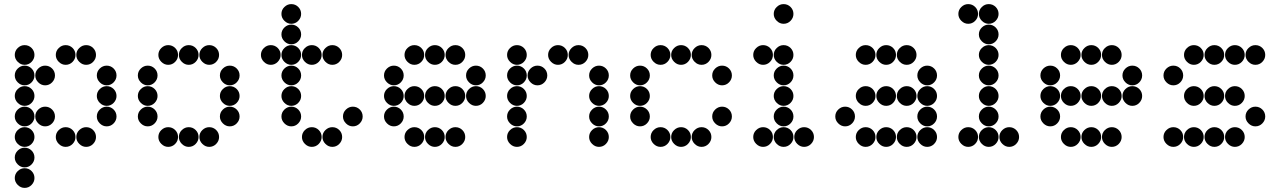

<svg xmlns="http://www.w3.org/2000/svg" viewBox="-20 -718 6240 936"><path d="M52 -450Q52 -431 66.5 -416.5Q81 -402 100 -402Q120 -402 134 -416.5Q148 -431 148 -450Q148 -470 134 -484Q120 -498 100 -498Q81 -498 66.5 -484Q52 -470 52 -450ZM252 -450Q252 -431 266.5 -416.5Q281 -402 300 -402Q320 -402 334 -416.5Q348 -431 348 -450Q348 -470 334 -484Q320 -498 300 -498Q281 -498 266.5 -484Q252 -470 252 -450ZM352 -450Q352 -431 366.5 -416.5Q381 -402 400 -402Q420 -402 434 -416.5Q448 -431 448 -450Q448 -470 434 -484Q420 -498 400 -498Q381 -498 366.5 -484Q352 -470 352 -450ZM52 -350Q52 -331 66.5 -316.5Q81 -302 100 -302Q120 -302 134 -316.5Q148 -331 148 -350Q148 -370 134 -384Q120 -398 100 -398Q81 -398 66.5 -384Q52 -370 52 -350ZM152 -350Q152 -331 166.5 -316.5Q181 -302 200 -302Q220 -302 234 -316.5Q248 -331 248 -350Q248 -370 234 -384Q220 -398 200 -398Q181 -398 166.5 -384Q152 -370 152 -350ZM452 -350Q452 -331 466.5 -316.5Q481 -302 500 -302Q520 -302 534 -316.5Q548 -331 548 -350Q548 -370 534 -384Q520 -398 500 -398Q481 -398 466.5 -384Q452 -370 452 -350ZM52 -250Q52 -231 66.5 -216.5Q81 -202 100 -202Q120 -202 134 -216.5Q148 -231 148 -250Q148 -270 134 -284Q120 -298 100 -298Q81 -298 66.5 -284Q52 -270 52 -250ZM452 -250Q452 -231 466.5 -216.5Q481 -202 500 -202Q520 -202 534 -216.5Q548 -231 548 -250Q548 -270 534 -284Q520 -298 500 -298Q481 -298 466.5 -284Q452 -270 452 -250ZM52 -150Q52 -131 66.5 -116.5Q81 -102 100 -102Q120 -102 134 -116.5Q148 -131 148 -150Q148 -170 134 -184Q120 -198 100 -198Q81 -198 66.5 -184Q52 -170 52 -150ZM152 -150Q152 -131 166.5 -116.5Q181 -102 200 -102Q220 -102 234 -116.5Q248 -131 248 -150Q248 -170 234 -184Q220 -198 200 -198Q181 -198 166.5 -184Q152 -170 152 -150ZM452 -150Q452 -131 466.5 -116.5Q481 -102 500 -102Q520 -102 534 -116.5Q548 -131 548 -150Q548 -170 534 -184Q520 -198 500 -198Q481 -198 466.5 -184Q452 -170 452 -150ZM52 -50Q52 -31 66.5 -16.5Q81 -2 100 -2Q120 -2 134 -16.5Q148 -31 148 -50Q148 -70 134 -84Q120 -98 100 -98Q81 -98 66.5 -84Q52 -70 52 -50ZM252 -50Q252 -31 266.5 -16.5Q281 -2 300 -2Q320 -2 334 -16.5Q348 -31 348 -50Q348 -70 334 -84Q320 -98 300 -98Q281 -98 266.5 -84Q252 -70 252 -50ZM352 -50Q352 -31 366.5 -16.5Q381 -2 400 -2Q420 -2 434 -16.5Q448 -31 448 -50Q448 -70 434 -84Q420 -98 400 -98Q381 -98 366.5 -84Q352 -70 352 -50ZM52 50Q52 69 66.5 83.5Q81 98 100 98Q120 98 134 83.5Q148 69 148 50Q148 30 134 16Q120 2 100 2Q81 2 66.5 16Q52 30 52 50ZM52 150Q52 169 66.5 183.5Q81 198 100 198Q120 198 134 183.5Q148 169 148 150Q148 130 134 116Q120 102 100 102Q81 102 66.5 116Q52 130 52 150Z M752 -450Q752 -431 766.5 -416.5Q781 -402 800 -402Q820 -402 834 -416.5Q848 -431 848 -450Q848 -470 834 -484Q820 -498 800 -498Q781 -498 766.5 -484Q752 -470 752 -450ZM852 -450Q852 -431 866.5 -416.5Q881 -402 900 -402Q920 -402 934 -416.5Q948 -431 948 -450Q948 -470 934 -484Q920 -498 900 -498Q881 -498 866.5 -484Q852 -470 852 -450ZM952 -450Q952 -431 966.5 -416.5Q981 -402 1000 -402Q1020 -402 1034 -416.5Q1048 -431 1048 -450Q1048 -470 1034 -484Q1020 -498 1000 -498Q981 -498 966.5 -484Q952 -470 952 -450ZM652 -350Q652 -331 666.5 -316.5Q681 -302 700 -302Q720 -302 734 -316.5Q748 -331 748 -350Q748 -370 734 -384Q720 -398 700 -398Q681 -398 666.5 -384Q652 -370 652 -350ZM1052 -350Q1052 -331 1066.5 -316.5Q1081 -302 1100 -302Q1120 -302 1134 -316.5Q1148 -331 1148 -350Q1148 -370 1134 -384Q1120 -398 1100 -398Q1081 -398 1066.5 -384Q1052 -370 1052 -350ZM652 -250Q652 -231 666.5 -216.5Q681 -202 700 -202Q720 -202 734 -216.5Q748 -231 748 -250Q748 -270 734 -284Q720 -298 700 -298Q681 -298 666.5 -284Q652 -270 652 -250ZM1052 -250Q1052 -231 1066.5 -216.5Q1081 -202 1100 -202Q1120 -202 1134 -216.5Q1148 -231 1148 -250Q1148 -270 1134 -284Q1120 -298 1100 -298Q1081 -298 1066.5 -284Q1052 -270 1052 -250ZM652 -150Q652 -131 666.5 -116.5Q681 -102 700 -102Q720 -102 734 -116.5Q748 -131 748 -150Q748 -170 734 -184Q720 -198 700 -198Q681 -198 666.5 -184Q652 -170 652 -150ZM1052 -150Q1052 -131 1066.5 -116.5Q1081 -102 1100 -102Q1120 -102 1134 -116.5Q1148 -131 1148 -150Q1148 -170 1134 -184Q1120 -198 1100 -198Q1081 -198 1066.5 -184Q1052 -170 1052 -150ZM752 -50Q752 -31 766.5 -16.5Q781 -2 800 -2Q820 -2 834 -16.5Q848 -31 848 -50Q848 -70 834 -84Q820 -98 800 -98Q781 -98 766.5 -84Q752 -70 752 -50ZM852 -50Q852 -31 866.5 -16.5Q881 -2 900 -2Q920 -2 934 -16.5Q948 -31 948 -50Q948 -70 934 -84Q920 -98 900 -98Q881 -98 866.5 -84Q852 -70 852 -50ZM952 -50Q952 -31 966.5 -16.5Q981 -2 1000 -2Q1020 -2 1034 -16.5Q1048 -31 1048 -50Q1048 -70 1034 -84Q1020 -98 1000 -98Q981 -98 966.5 -84Q952 -70 952 -50Z M1352 -650Q1352 -631 1366.5 -616.5Q1381 -602 1400 -602Q1420 -602 1434 -616.5Q1448 -631 1448 -650Q1448 -670 1434 -684Q1420 -698 1400 -698Q1381 -698 1366.5 -684Q1352 -670 1352 -650ZM1352 -550Q1352 -531 1366.5 -516.5Q1381 -502 1400 -502Q1420 -502 1434 -516.5Q1448 -531 1448 -550Q1448 -570 1434 -584Q1420 -598 1400 -598Q1381 -598 1366.5 -584Q1352 -570 1352 -550ZM1252 -450Q1252 -431 1266.5 -416.5Q1281 -402 1300 -402Q1320 -402 1334 -416.5Q1348 -431 1348 -450Q1348 -470 1334 -484Q1320 -498 1300 -498Q1281 -498 1266.5 -484Q1252 -470 1252 -450ZM1352 -450Q1352 -431 1366.5 -416.5Q1381 -402 1400 -402Q1420 -402 1434 -416.5Q1448 -431 1448 -450Q1448 -470 1434 -484Q1420 -498 1400 -498Q1381 -498 1366.5 -484Q1352 -470 1352 -450ZM1452 -450Q1452 -431 1466.5 -416.5Q1481 -402 1500 -402Q1520 -402 1534 -416.5Q1548 -431 1548 -450Q1548 -470 1534 -484Q1520 -498 1500 -498Q1481 -498 1466.5 -484Q1452 -470 1452 -450ZM1552 -450Q1552 -431 1566.5 -416.5Q1581 -402 1600 -402Q1620 -402 1634 -416.5Q1648 -431 1648 -450Q1648 -470 1634 -484Q1620 -498 1600 -498Q1581 -498 1566.5 -484Q1552 -470 1552 -450ZM1352 -350Q1352 -331 1366.5 -316.5Q1381 -302 1400 -302Q1420 -302 1434 -316.5Q1448 -331 1448 -350Q1448 -370 1434 -384Q1420 -398 1400 -398Q1381 -398 1366.5 -384Q1352 -370 1352 -350ZM1352 -250Q1352 -231 1366.5 -216.5Q1381 -202 1400 -202Q1420 -202 1434 -216.5Q1448 -231 1448 -250Q1448 -270 1434 -284Q1420 -298 1400 -298Q1381 -298 1366.5 -284Q1352 -270 1352 -250ZM1352 -150Q1352 -131 1366.5 -116.5Q1381 -102 1400 -102Q1420 -102 1434 -116.5Q1448 -131 1448 -150Q1448 -170 1434 -184Q1420 -198 1400 -198Q1381 -198 1366.5 -184Q1352 -170 1352 -150ZM1652 -150Q1652 -131 1666.5 -116.5Q1681 -102 1700 -102Q1720 -102 1734 -116.5Q1748 -131 1748 -150Q1748 -170 1734 -184Q1720 -198 1700 -198Q1681 -198 1666.5 -184Q1652 -170 1652 -150ZM1452 -50Q1452 -31 1466.5 -16.5Q1481 -2 1500 -2Q1520 -2 1534 -16.5Q1548 -31 1548 -50Q1548 -70 1534 -84Q1520 -98 1500 -98Q1481 -98 1466.5 -84Q1452 -70 1452 -50ZM1552 -50Q1552 -31 1566.5 -16.5Q1581 -2 1600 -2Q1620 -2 1634 -16.5Q1648 -31 1648 -50Q1648 -70 1634 -84Q1620 -98 1600 -98Q1581 -98 1566.5 -84Q1552 -70 1552 -50Z M1952 -450Q1952 -431 1966.5 -416.5Q1981 -402 2000 -402Q2020 -402 2034 -416.5Q2048 -431 2048 -450Q2048 -470 2034 -484Q2020 -498 2000 -498Q1981 -498 1966.5 -484Q1952 -470 1952 -450ZM2052 -450Q2052 -431 2066.5 -416.5Q2081 -402 2100 -402Q2120 -402 2134 -416.5Q2148 -431 2148 -450Q2148 -470 2134 -484Q2120 -498 2100 -498Q2081 -498 2066.5 -484Q2052 -470 2052 -450ZM2152 -450Q2152 -431 2166.5 -416.5Q2181 -402 2200 -402Q2220 -402 2234 -416.5Q2248 -431 2248 -450Q2248 -470 2234 -484Q2220 -498 2200 -498Q2181 -498 2166.5 -484Q2152 -470 2152 -450ZM1852 -350Q1852 -331 1866.5 -316.5Q1881 -302 1900 -302Q1920 -302 1934 -316.5Q1948 -331 1948 -350Q1948 -370 1934 -384Q1920 -398 1900 -398Q1881 -398 1866.5 -384Q1852 -370 1852 -350ZM2252 -350Q2252 -331 2266.5 -316.5Q2281 -302 2300 -302Q2320 -302 2334 -316.5Q2348 -331 2348 -350Q2348 -370 2334 -384Q2320 -398 2300 -398Q2281 -398 2266.5 -384Q2252 -370 2252 -350ZM1852 -250Q1852 -231 1866.5 -216.5Q1881 -202 1900 -202Q1920 -202 1934 -216.5Q1948 -231 1948 -250Q1948 -270 1934 -284Q1920 -298 1900 -298Q1881 -298 1866.5 -284Q1852 -270 1852 -250ZM1952 -250Q1952 -231 1966.5 -216.5Q1981 -202 2000 -202Q2020 -202 2034 -216.5Q2048 -231 2048 -250Q2048 -270 2034 -284Q2020 -298 2000 -298Q1981 -298 1966.5 -284Q1952 -270 1952 -250ZM2052 -250Q2052 -231 2066.5 -216.5Q2081 -202 2100 -202Q2120 -202 2134 -216.5Q2148 -231 2148 -250Q2148 -270 2134 -284Q2120 -298 2100 -298Q2081 -298 2066.5 -284Q2052 -270 2052 -250ZM2152 -250Q2152 -231 2166.5 -216.5Q2181 -202 2200 -202Q2220 -202 2234 -216.5Q2248 -231 2248 -250Q2248 -270 2234 -284Q2220 -298 2200 -298Q2181 -298 2166.5 -284Q2152 -270 2152 -250ZM2252 -250Q2252 -231 2266.5 -216.5Q2281 -202 2300 -202Q2320 -202 2334 -216.5Q2348 -231 2348 -250Q2348 -270 2334 -284Q2320 -298 2300 -298Q2281 -298 2266.5 -284Q2252 -270 2252 -250ZM1852 -150Q1852 -131 1866.5 -116.5Q1881 -102 1900 -102Q1920 -102 1934 -116.5Q1948 -131 1948 -150Q1948 -170 1934 -184Q1920 -198 1900 -198Q1881 -198 1866.5 -184Q1852 -170 1852 -150ZM1952 -50Q1952 -31 1966.5 -16.5Q1981 -2 2000 -2Q2020 -2 2034 -16.5Q2048 -31 2048 -50Q2048 -70 2034 -84Q2020 -98 2000 -98Q1981 -98 1966.5 -84Q1952 -70 1952 -50ZM2052 -50Q2052 -31 2066.5 -16.5Q2081 -2 2100 -2Q2120 -2 2134 -16.5Q2148 -31 2148 -50Q2148 -70 2134 -84Q2120 -98 2100 -98Q2081 -98 2066.5 -84Q2052 -70 2052 -50ZM2152 -50Q2152 -31 2166.5 -16.5Q2181 -2 2200 -2Q2220 -2 2234 -16.5Q2248 -31 2248 -50Q2248 -70 2234 -84Q2220 -98 2200 -98Q2181 -98 2166.5 -84Q2152 -70 2152 -50Z M2452 -450Q2452 -431 2466.5 -416.5Q2481 -402 2500 -402Q2520 -402 2534 -416.5Q2548 -431 2548 -450Q2548 -470 2534 -484Q2520 -498 2500 -498Q2481 -498 2466.5 -484Q2452 -470 2452 -450ZM2652 -450Q2652 -431 2666.5 -416.5Q2681 -402 2700 -402Q2720 -402 2734 -416.5Q2748 -431 2748 -450Q2748 -470 2734 -484Q2720 -498 2700 -498Q2681 -498 2666.5 -484Q2652 -470 2652 -450ZM2752 -450Q2752 -431 2766.5 -416.5Q2781 -402 2800 -402Q2820 -402 2834 -416.5Q2848 -431 2848 -450Q2848 -470 2834 -484Q2820 -498 2800 -498Q2781 -498 2766.5 -484Q2752 -470 2752 -450ZM2452 -350Q2452 -331 2466.5 -316.5Q2481 -302 2500 -302Q2520 -302 2534 -316.5Q2548 -331 2548 -350Q2548 -370 2534 -384Q2520 -398 2500 -398Q2481 -398 2466.5 -384Q2452 -370 2452 -350ZM2552 -350Q2552 -331 2566.5 -316.5Q2581 -302 2600 -302Q2620 -302 2634 -316.5Q2648 -331 2648 -350Q2648 -370 2634 -384Q2620 -398 2600 -398Q2581 -398 2566.5 -384Q2552 -370 2552 -350ZM2852 -350Q2852 -331 2866.5 -316.5Q2881 -302 2900 -302Q2920 -302 2934 -316.5Q2948 -331 2948 -350Q2948 -370 2934 -384Q2920 -398 2900 -398Q2881 -398 2866.5 -384Q2852 -370 2852 -350ZM2452 -250Q2452 -231 2466.5 -216.5Q2481 -202 2500 -202Q2520 -202 2534 -216.5Q2548 -231 2548 -250Q2548 -270 2534 -284Q2520 -298 2500 -298Q2481 -298 2466.5 -284Q2452 -270 2452 -250ZM2852 -250Q2852 -231 2866.5 -216.5Q2881 -202 2900 -202Q2920 -202 2934 -216.5Q2948 -231 2948 -250Q2948 -270 2934 -284Q2920 -298 2900 -298Q2881 -298 2866.5 -284Q2852 -270 2852 -250ZM2452 -150Q2452 -131 2466.5 -116.5Q2481 -102 2500 -102Q2520 -102 2534 -116.5Q2548 -131 2548 -150Q2548 -170 2534 -184Q2520 -198 2500 -198Q2481 -198 2466.5 -184Q2452 -170 2452 -150ZM2852 -150Q2852 -131 2866.5 -116.5Q2881 -102 2900 -102Q2920 -102 2934 -116.5Q2948 -131 2948 -150Q2948 -170 2934 -184Q2920 -198 2900 -198Q2881 -198 2866.5 -184Q2852 -170 2852 -150ZM2452 -50Q2452 -31 2466.5 -16.5Q2481 -2 2500 -2Q2520 -2 2534 -16.5Q2548 -31 2548 -50Q2548 -70 2534 -84Q2520 -98 2500 -98Q2481 -98 2466.5 -84Q2452 -70 2452 -50ZM2852 -50Q2852 -31 2866.5 -16.5Q2881 -2 2900 -2Q2920 -2 2934 -16.5Q2948 -31 2948 -50Q2948 -70 2934 -84Q2920 -98 2900 -98Q2881 -98 2866.5 -84Q2852 -70 2852 -50Z M3152 -450Q3152 -431 3166.5 -416.5Q3181 -402 3200 -402Q3220 -402 3234 -416.5Q3248 -431 3248 -450Q3248 -470 3234 -484Q3220 -498 3200 -498Q3181 -498 3166.5 -484Q3152 -470 3152 -450ZM3252 -450Q3252 -431 3266.5 -416.5Q3281 -402 3300 -402Q3320 -402 3334 -416.5Q3348 -431 3348 -450Q3348 -470 3334 -484Q3320 -498 3300 -498Q3281 -498 3266.5 -484Q3252 -470 3252 -450ZM3352 -450Q3352 -431 3366.5 -416.5Q3381 -402 3400 -402Q3420 -402 3434 -416.5Q3448 -431 3448 -450Q3448 -470 3434 -484Q3420 -498 3400 -498Q3381 -498 3366.5 -484Q3352 -470 3352 -450ZM3052 -350Q3052 -331 3066.5 -316.5Q3081 -302 3100 -302Q3120 -302 3134 -316.5Q3148 -331 3148 -350Q3148 -370 3134 -384Q3120 -398 3100 -398Q3081 -398 3066.5 -384Q3052 -370 3052 -350ZM3452 -350Q3452 -331 3466.5 -316.5Q3481 -302 3500 -302Q3520 -302 3534 -316.5Q3548 -331 3548 -350Q3548 -370 3534 -384Q3520 -398 3500 -398Q3481 -398 3466.5 -384Q3452 -370 3452 -350ZM3052 -250Q3052 -231 3066.5 -216.5Q3081 -202 3100 -202Q3120 -202 3134 -216.5Q3148 -231 3148 -250Q3148 -270 3134 -284Q3120 -298 3100 -298Q3081 -298 3066.5 -284Q3052 -270 3052 -250ZM3052 -150Q3052 -131 3066.5 -116.5Q3081 -102 3100 -102Q3120 -102 3134 -116.5Q3148 -131 3148 -150Q3148 -170 3134 -184Q3120 -198 3100 -198Q3081 -198 3066.5 -184Q3052 -170 3052 -150ZM3452 -150Q3452 -131 3466.5 -116.5Q3481 -102 3500 -102Q3520 -102 3534 -116.5Q3548 -131 3548 -150Q3548 -170 3534 -184Q3520 -198 3500 -198Q3481 -198 3466.5 -184Q3452 -170 3452 -150ZM3152 -50Q3152 -31 3166.5 -16.5Q3181 -2 3200 -2Q3220 -2 3234 -16.5Q3248 -31 3248 -50Q3248 -70 3234 -84Q3220 -98 3200 -98Q3181 -98 3166.5 -84Q3152 -70 3152 -50ZM3252 -50Q3252 -31 3266.5 -16.5Q3281 -2 3300 -2Q3320 -2 3334 -16.5Q3348 -31 3348 -50Q3348 -70 3334 -84Q3320 -98 3300 -98Q3281 -98 3266.5 -84Q3252 -70 3252 -50ZM3352 -50Q3352 -31 3366.5 -16.5Q3381 -2 3400 -2Q3420 -2 3434 -16.5Q3448 -31 3448 -50Q3448 -70 3434 -84Q3420 -98 3400 -98Q3381 -98 3366.5 -84Q3352 -70 3352 -50Z M3652 -450Q3652 -431 3666.5 -416.5Q3681 -402 3700 -402Q3720 -402 3734 -416.5Q3748 -431 3748 -450Q3748 -470 3734 -484Q3720 -498 3700 -498Q3681 -498 3666.5 -484Q3652 -470 3652 -450ZM3752 -450Q3752 -431 3766.5 -416.5Q3781 -402 3800 -402Q3820 -402 3834 -416.5Q3848 -431 3848 -450Q3848 -470 3834 -484Q3820 -498 3800 -498Q3781 -498 3766.5 -484Q3752 -470 3752 -450ZM3752 -350Q3752 -331 3766.5 -316.5Q3781 -302 3800 -302Q3820 -302 3834 -316.5Q3848 -331 3848 -350Q3848 -370 3834 -384Q3820 -398 3800 -398Q3781 -398 3766.5 -384Q3752 -370 3752 -350ZM3752 -250Q3752 -231 3766.5 -216.5Q3781 -202 3800 -202Q3820 -202 3834 -216.5Q3848 -231 3848 -250Q3848 -270 3834 -284Q3820 -298 3800 -298Q3781 -298 3766.5 -284Q3752 -270 3752 -250ZM3752 -150Q3752 -131 3766.5 -116.5Q3781 -102 3800 -102Q3820 -102 3834 -116.5Q3848 -131 3848 -150Q3848 -170 3834 -184Q3820 -198 3800 -198Q3781 -198 3766.5 -184Q3752 -170 3752 -150ZM3652 -50Q3652 -31 3666.5 -16.5Q3681 -2 3700 -2Q3720 -2 3734 -16.5Q3748 -31 3748 -50Q3748 -70 3734 -84Q3720 -98 3700 -98Q3681 -98 3666.5 -84Q3652 -70 3652 -50ZM3752 -50Q3752 -31 3766.5 -16.5Q3781 -2 3800 -2Q3820 -2 3834 -16.5Q3848 -31 3848 -50Q3848 -70 3834 -84Q3820 -98 3800 -98Q3781 -98 3766.5 -84Q3752 -70 3752 -50ZM3852 -50Q3852 -31 3866.5 -16.5Q3881 -2 3900 -2Q3920 -2 3934 -16.5Q3948 -31 3948 -50Q3948 -70 3934 -84Q3920 -98 3900 -98Q3881 -98 3866.5 -84Q3852 -70 3852 -50ZM3752 -650Q3752 -631 3766.5 -616.5Q3781 -602 3800 -602Q3820 -602 3834 -616.5Q3848 -631 3848 -650Q3848 -670 3834 -684Q3820 -698 3800 -698Q3781 -698 3766.5 -684Q3752 -670 3752 -650Z M4152 -450Q4152 -431 4166.5 -416.5Q4181 -402 4200 -402Q4220 -402 4234 -416.5Q4248 -431 4248 -450Q4248 -470 4234 -484Q4220 -498 4200 -498Q4181 -498 4166.5 -484Q4152 -470 4152 -450ZM4252 -450Q4252 -431 4266.5 -416.5Q4281 -402 4300 -402Q4320 -402 4334 -416.5Q4348 -431 4348 -450Q4348 -470 4334 -484Q4320 -498 4300 -498Q4281 -498 4266.5 -484Q4252 -470 4252 -450ZM4352 -450Q4352 -431 4366.5 -416.5Q4381 -402 4400 -402Q4420 -402 4434 -416.5Q4448 -431 4448 -450Q4448 -470 4434 -484Q4420 -498 4400 -498Q4381 -498 4366.5 -484Q4352 -470 4352 -450ZM4452 -350Q4452 -331 4466.5 -316.5Q4481 -302 4500 -302Q4520 -302 4534 -316.5Q4548 -331 4548 -350Q4548 -370 4534 -384Q4520 -398 4500 -398Q4481 -398 4466.5 -384Q4452 -370 4452 -350ZM4152 -250Q4152 -231 4166.5 -216.5Q4181 -202 4200 -202Q4220 -202 4234 -216.5Q4248 -231 4248 -250Q4248 -270 4234 -284Q4220 -298 4200 -298Q4181 -298 4166.5 -284Q4152 -270 4152 -250ZM4252 -250Q4252 -231 4266.5 -216.5Q4281 -202 4300 -202Q4320 -202 4334 -216.5Q4348 -231 4348 -250Q4348 -270 4334 -284Q4320 -298 4300 -298Q4281 -298 4266.5 -284Q4252 -270 4252 -250ZM4352 -250Q4352 -231 4366.5 -216.5Q4381 -202 4400 -202Q4420 -202 4434 -216.5Q4448 -231 4448 -250Q4448 -270 4434 -284Q4420 -298 4400 -298Q4381 -298 4366.5 -284Q4352 -270 4352 -250ZM4452 -250Q4452 -231 4466.5 -216.5Q4481 -202 4500 -202Q4520 -202 4534 -216.5Q4548 -231 4548 -250Q4548 -270 4534 -284Q4520 -298 4500 -298Q4481 -298 4466.5 -284Q4452 -270 4452 -250ZM4052 -150Q4052 -131 4066.5 -116.5Q4081 -102 4100 -102Q4120 -102 4134 -116.5Q4148 -131 4148 -150Q4148 -170 4134 -184Q4120 -198 4100 -198Q4081 -198 4066.5 -184Q4052 -170 4052 -150ZM4452 -150Q4452 -131 4466.5 -116.5Q4481 -102 4500 -102Q4520 -102 4534 -116.5Q4548 -131 4548 -150Q4548 -170 4534 -184Q4520 -198 4500 -198Q4481 -198 4466.5 -184Q4452 -170 4452 -150ZM4152 -50Q4152 -31 4166.5 -16.5Q4181 -2 4200 -2Q4220 -2 4234 -16.5Q4248 -31 4248 -50Q4248 -70 4234 -84Q4220 -98 4200 -98Q4181 -98 4166.5 -84Q4152 -70 4152 -50ZM4252 -50Q4252 -31 4266.5 -16.5Q4281 -2 4300 -2Q4320 -2 4334 -16.5Q4348 -31 4348 -50Q4348 -70 4334 -84Q4320 -98 4300 -98Q4281 -98 4266.5 -84Q4252 -70 4252 -50ZM4352 -50Q4352 -31 4366.5 -16.5Q4381 -2 4400 -2Q4420 -2 4434 -16.5Q4448 -31 4448 -50Q4448 -70 4434 -84Q4420 -98 4400 -98Q4381 -98 4366.5 -84Q4352 -70 4352 -50ZM4452 -50Q4452 -31 4466.5 -16.5Q4481 -2 4500 -2Q4520 -2 4534 -16.5Q4548 -31 4548 -50Q4548 -70 4534 -84Q4520 -98 4500 -98Q4481 -98 4466.5 -84Q4452 -70 4452 -50Z M4652 -650Q4652 -631 4666.5 -616.5Q4681 -602 4700 -602Q4720 -602 4734 -616.5Q4748 -631 4748 -650Q4748 -670 4734 -684Q4720 -698 4700 -698Q4681 -698 4666.5 -684Q4652 -670 4652 -650ZM4752 -650Q4752 -631 4766.5 -616.5Q4781 -602 4800 -602Q4820 -602 4834 -616.5Q4848 -631 4848 -650Q4848 -670 4834 -684Q4820 -698 4800 -698Q4781 -698 4766.5 -684Q4752 -670 4752 -650ZM4752 -550Q4752 -531 4766.5 -516.5Q4781 -502 4800 -502Q4820 -502 4834 -516.5Q4848 -531 4848 -550Q4848 -570 4834 -584Q4820 -598 4800 -598Q4781 -598 4766.5 -584Q4752 -570 4752 -550ZM4752 -450Q4752 -431 4766.5 -416.5Q4781 -402 4800 -402Q4820 -402 4834 -416.5Q4848 -431 4848 -450Q4848 -470 4834 -484Q4820 -498 4800 -498Q4781 -498 4766.5 -484Q4752 -470 4752 -450ZM4752 -350Q4752 -331 4766.5 -316.5Q4781 -302 4800 -302Q4820 -302 4834 -316.5Q4848 -331 4848 -350Q4848 -370 4834 -384Q4820 -398 4800 -398Q4781 -398 4766.5 -384Q4752 -370 4752 -350ZM4752 -250Q4752 -231 4766.5 -216.5Q4781 -202 4800 -202Q4820 -202 4834 -216.5Q4848 -231 4848 -250Q4848 -270 4834 -284Q4820 -298 4800 -298Q4781 -298 4766.5 -284Q4752 -270 4752 -250ZM4752 -150Q4752 -131 4766.5 -116.5Q4781 -102 4800 -102Q4820 -102 4834 -116.5Q4848 -131 4848 -150Q4848 -170 4834 -184Q4820 -198 4800 -198Q4781 -198 4766.5 -184Q4752 -170 4752 -150ZM4652 -50Q4652 -31 4666.5 -16.5Q4681 -2 4700 -2Q4720 -2 4734 -16.5Q4748 -31 4748 -50Q4748 -70 4734 -84Q4720 -98 4700 -98Q4681 -98 4666.5 -84Q4652 -70 4652 -50ZM4752 -50Q4752 -31 4766.5 -16.5Q4781 -2 4800 -2Q4820 -2 4834 -16.5Q4848 -31 4848 -50Q4848 -70 4834 -84Q4820 -98 4800 -98Q4781 -98 4766.5 -84Q4752 -70 4752 -50ZM4852 -50Q4852 -31 4866.5 -16.5Q4881 -2 4900 -2Q4920 -2 4934 -16.5Q4948 -31 4948 -50Q4948 -70 4934 -84Q4920 -98 4900 -98Q4881 -98 4866.5 -84Q4852 -70 4852 -50Z M5152 -450Q5152 -431 5166.5 -416.5Q5181 -402 5200 -402Q5220 -402 5234 -416.5Q5248 -431 5248 -450Q5248 -470 5234 -484Q5220 -498 5200 -498Q5181 -498 5166.5 -484Q5152 -470 5152 -450ZM5252 -450Q5252 -431 5266.5 -416.5Q5281 -402 5300 -402Q5320 -402 5334 -416.5Q5348 -431 5348 -450Q5348 -470 5334 -484Q5320 -498 5300 -498Q5281 -498 5266.5 -484Q5252 -470 5252 -450ZM5352 -450Q5352 -431 5366.5 -416.5Q5381 -402 5400 -402Q5420 -402 5434 -416.5Q5448 -431 5448 -450Q5448 -470 5434 -484Q5420 -498 5400 -498Q5381 -498 5366.5 -484Q5352 -470 5352 -450ZM5052 -350Q5052 -331 5066.5 -316.5Q5081 -302 5100 -302Q5120 -302 5134 -316.5Q5148 -331 5148 -350Q5148 -370 5134 -384Q5120 -398 5100 -398Q5081 -398 5066.5 -384Q5052 -370 5052 -350ZM5452 -350Q5452 -331 5466.5 -316.5Q5481 -302 5500 -302Q5520 -302 5534 -316.5Q5548 -331 5548 -350Q5548 -370 5534 -384Q5520 -398 5500 -398Q5481 -398 5466.5 -384Q5452 -370 5452 -350ZM5052 -250Q5052 -231 5066.5 -216.5Q5081 -202 5100 -202Q5120 -202 5134 -216.5Q5148 -231 5148 -250Q5148 -270 5134 -284Q5120 -298 5100 -298Q5081 -298 5066.5 -284Q5052 -270 5052 -250ZM5152 -250Q5152 -231 5166.5 -216.5Q5181 -202 5200 -202Q5220 -202 5234 -216.5Q5248 -231 5248 -250Q5248 -270 5234 -284Q5220 -298 5200 -298Q5181 -298 5166.5 -284Q5152 -270 5152 -250ZM5252 -250Q5252 -231 5266.5 -216.5Q5281 -202 5300 -202Q5320 -202 5334 -216.5Q5348 -231 5348 -250Q5348 -270 5334 -284Q5320 -298 5300 -298Q5281 -298 5266.5 -284Q5252 -270 5252 -250ZM5352 -250Q5352 -231 5366.5 -216.5Q5381 -202 5400 -202Q5420 -202 5434 -216.5Q5448 -231 5448 -250Q5448 -270 5434 -284Q5420 -298 5400 -298Q5381 -298 5366.5 -284Q5352 -270 5352 -250ZM5452 -250Q5452 -231 5466.5 -216.5Q5481 -202 5500 -202Q5520 -202 5534 -216.5Q5548 -231 5548 -250Q5548 -270 5534 -284Q5520 -298 5500 -298Q5481 -298 5466.5 -284Q5452 -270 5452 -250ZM5052 -150Q5052 -131 5066.5 -116.5Q5081 -102 5100 -102Q5120 -102 5134 -116.5Q5148 -131 5148 -150Q5148 -170 5134 -184Q5120 -198 5100 -198Q5081 -198 5066.5 -184Q5052 -170 5052 -150ZM5152 -50Q5152 -31 5166.5 -16.5Q5181 -2 5200 -2Q5220 -2 5234 -16.5Q5248 -31 5248 -50Q5248 -70 5234 -84Q5220 -98 5200 -98Q5181 -98 5166.5 -84Q5152 -70 5152 -50ZM5252 -50Q5252 -31 5266.5 -16.5Q5281 -2 5300 -2Q5320 -2 5334 -16.5Q5348 -31 5348 -50Q5348 -70 5334 -84Q5320 -98 5300 -98Q5281 -98 5266.5 -84Q5252 -70 5252 -50ZM5352 -50Q5352 -31 5366.5 -16.5Q5381 -2 5400 -2Q5420 -2 5434 -16.5Q5448 -31 5448 -50Q5448 -70 5434 -84Q5420 -98 5400 -98Q5381 -98 5366.5 -84Q5352 -70 5352 -50Z M5752 -450Q5752 -431 5766.5 -416.5Q5781 -402 5800 -402Q5820 -402 5834 -416.5Q5848 -431 5848 -450Q5848 -470 5834 -484Q5820 -498 5800 -498Q5781 -498 5766.5 -484Q5752 -470 5752 -450ZM5852 -450Q5852 -431 5866.5 -416.5Q5881 -402 5900 -402Q5920 -402 5934 -416.5Q5948 -431 5948 -450Q5948 -470 5934 -484Q5920 -498 5900 -498Q5881 -498 5866.5 -484Q5852 -470 5852 -450ZM5952 -450Q5952 -431 5966.5 -416.5Q5981 -402 6000 -402Q6020 -402 6034 -416.5Q6048 -431 6048 -450Q6048 -470 6034 -484Q6020 -498 6000 -498Q5981 -498 5966.5 -484Q5952 -470 5952 -450ZM6052 -450Q6052 -431 6066.5 -416.5Q6081 -402 6100 -402Q6120 -402 6134 -416.5Q6148 -431 6148 -450Q6148 -470 6134 -484Q6120 -498 6100 -498Q6081 -498 6066.5 -484Q6052 -470 6052 -450ZM5652 -350Q5652 -331 5666.5 -316.5Q5681 -302 5700 -302Q5720 -302 5734 -316.5Q5748 -331 5748 -350Q5748 -370 5734 -384Q5720 -398 5700 -398Q5681 -398 5666.5 -384Q5652 -370 5652 -350ZM5752 -250Q5752 -231 5766.5 -216.5Q5781 -202 5800 -202Q5820 -202 5834 -216.5Q5848 -231 5848 -250Q5848 -270 5834 -284Q5820 -298 5800 -298Q5781 -298 5766.5 -284Q5752 -270 5752 -250ZM5852 -250Q5852 -231 5866.5 -216.5Q5881 -202 5900 -202Q5920 -202 5934 -216.5Q5948 -231 5948 -250Q5948 -270 5934 -284Q5920 -298 5900 -298Q5881 -298 5866.5 -284Q5852 -270 5852 -250ZM5952 -250Q5952 -231 5966.5 -216.5Q5981 -202 6000 -202Q6020 -202 6034 -216.5Q6048 -231 6048 -250Q6048 -270 6034 -284Q6020 -298 6000 -298Q5981 -298 5966.5 -284Q5952 -270 5952 -250ZM6052 -150Q6052 -131 6066.5 -116.5Q6081 -102 6100 -102Q6120 -102 6134 -116.5Q6148 -131 6148 -150Q6148 -170 6134 -184Q6120 -198 6100 -198Q6081 -198 6066.5 -184Q6052 -170 6052 -150ZM5652 -50Q5652 -31 5666.5 -16.5Q5681 -2 5700 -2Q5720 -2 5734 -16.5Q5748 -31 5748 -50Q5748 -70 5734 -84Q5720 -98 5700 -98Q5681 -98 5666.5 -84Q5652 -70 5652 -50ZM5752 -50Q5752 -31 5766.5 -16.5Q5781 -2 5800 -2Q5820 -2 5834 -16.5Q5848 -31 5848 -50Q5848 -70 5834 -84Q5820 -98 5800 -98Q5781 -98 5766.5 -84Q5752 -70 5752 -50ZM5852 -50Q5852 -31 5866.5 -16.5Q5881 -2 5900 -2Q5920 -2 5934 -16.5Q5948 -31 5948 -50Q5948 -70 5934 -84Q5920 -98 5900 -98Q5881 -98 5866.5 -84Q5852 -70 5852 -50ZM5952 -50Q5952 -31 5966.5 -16.5Q5981 -2 6000 -2Q6020 -2 6034 -16.5Q6048 -31 6048 -50Q6048 -70 6034 -84Q6020 -98 6000 -98Q5981 -98 5966.5 -84Q5952 -70 5952 -50Z"/></svg>

Font: Matrix Sans Print
Style: Regular
Weight: 400
Designer: Brad Neil
Version: Version 1.100